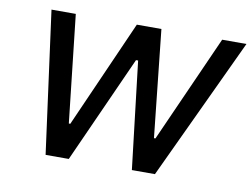

<svg xmlns="http://www.w3.org/2000/svg" viewBox="-64 -636 956 727"><g transform="rotate(10 414.0 -272.5)"><path d="M152 0H241.1L426.8 -412.6H435L483.7 0H572.4L828.1 -545.5H734.7L550.8 -133.5H545.1L501.1 -545.5H406.6L223.7 -132.1H218L171.9 -545.5H78.5Z"/></g></svg>

Font: Margiela Sans Text
Style: Italic
Weight: 400
Italic angle: -9.39999°
Designer: Stefan Endress, Andreas Faust
Version: Version 1.100;FEAKit 1.0